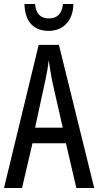

<svg xmlns="http://www.w3.org/2000/svg" viewBox="-20 -938 490 958"><path d="M361 0 309 -223H142L90 0H0L173 -714H274L450 0ZM240 -535Q235 -563 230.5 -589Q226 -615 223 -638Q218 -590 206 -536L155 -301H293ZM346 -918Q345 -856 311.5 -820Q278 -784 222 -784Q167 -784 135.5 -817.5Q104 -851 102 -918H155Q161 -846 224 -846Q287 -846 294 -918Z"/></svg>

Font: Noto Sans Lao ExtraCondensed
Style: Regular
Weight: 400
Width: 2
Designer: Monotype Design Team
Foundry: Monotype Imaging Inc.
Version: Version 2.003; ttfautohint (v1.8.4.7-5d5b)